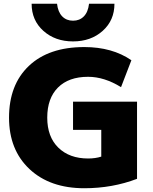

<svg xmlns="http://www.w3.org/2000/svg" viewBox="-20 -990 811 1020"><path d="M148 -970H283Q288 -926 310.5 -903Q333 -880 368 -880Q403 -880 425.5 -903Q448 -926 453 -970H588Q588 -882 525.5 -826Q463 -770 368 -770Q273 -770 210.5 -826Q148 -882 148 -970ZM368 -450H708V-40Q577 10 428 10Q245 10 136.5 -92Q28 -194 28 -365Q28 -540 133.5 -640Q239 -740 428 -740Q576 -740 678 -670L623 -527Q534 -582 448 -582Q345 -582 288 -525Q231 -468 231 -365Q231 -263 290 -205.5Q349 -148 448 -148Q487 -148 518 -158V-300H368Z"/></svg>

Font: M PLUS 1p Black
Style: Regular
Weight: 900
Version: Version 1.061